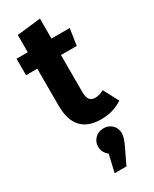

<svg xmlns="http://www.w3.org/2000/svg" viewBox="-248 -724 891 1109"><g transform="rotate(-30 197.5 -169.5)"><path d="M395 -25Q335 17 251 17Q77 16 77 -175V-421H2V-531H77V-646L235 -664V-531H357L340 -421H235V-177Q235 -140 247 -124Q259 -108 285 -108Q312 -108 342 -125ZM314 145Q314 175 287 229L241 325H162L189 210Q156 184 156 145Q156 113 178.5 90.5Q201 68 235 68Q269 68 291.5 90Q314 112 314 145Z"/></g></svg>

Font: Fira Sans
Style: Bold
Weight: 700
Designer: bBox Type GmbH & Carrois Corporate GbR & Edenspiekermann AG
Foundry: bBox Type GmbH & Carrois Corporate GbR & Edenspiekermann AG
Version: Version 4.301;PS 004.301;hotconv 1.0.88;makeotf.lib2.5.64775